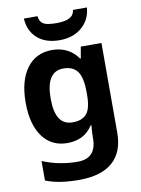

<svg xmlns="http://www.w3.org/2000/svg" viewBox="-106 -841 845 1152"><g transform="rotate(-10 316.5 -265.5)"><path d="M255 -556Q305 -556 345 -536Q385 -516 413 -476H417L429 -546H555V1Q555 118 486 179Q417 240 282 240Q224 240 174.5 233Q125 226 78 208V89Q179 131 291 131Q349 131 377.5 100Q406 69 406 7V-4Q406 -21 407.5 -39Q409 -57 410 -71H406Q378 -28 339 -9Q300 10 251 10Q154 10 99.5 -64.5Q45 -139 45 -272Q45 -406 101 -481Q157 -556 255 -556ZM302 -435Q250 -435 223.5 -394Q197 -353 197 -270Q197 -188 223 -147.5Q249 -107 304 -107Q361 -107 388.5 -139.5Q416 -172 416 -253V-271Q416 -359 389 -397Q362 -435 302 -435ZM506 -771Q501 -698 448 -652Q395 -606 312 -606Q226 -606 176 -651Q126 -696 122 -771H205Q208 -743 222.5 -730Q237 -717 261 -713.5Q285 -710 313 -710Q337 -710 360.5 -714.5Q384 -719 401 -732Q418 -745 421 -771Z"/></g></svg>

Font: Noto Sans Bamum
Style: Regular
Weight: 400
Designer: Monotype Design Team
Foundry: Monotype Imaging Inc.
Version: Version 2.001